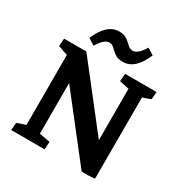

<svg xmlns="http://www.w3.org/2000/svg" viewBox="-153 -758 837 879"><g transform="rotate(30 265.5 -318.5)"><path d="M25.4 0 28.8 -39.6Q46.9 -47.4 74.2 -54.7V-424.8L22.9 -442.9L25.9 -483.4H143.6L396 -160.6V-432.1L345.2 -442.9L348.6 -483.4H514.6L511.7 -443.8Q492.7 -435.5 469.2 -428.7V0.5Q439.5 5.4 399.4 2.9L147.5 -318.8V-51.3L204.6 -40.5L201.7 0ZM158.7 -522.5 124.5 -544.4Q164.1 -638.2 229 -638.2Q255.9 -638.2 271.2 -626.7Q286.6 -615.2 298.3 -603.8Q310.1 -592.3 325.7 -592.3Q352.1 -592.3 381.3 -641.1L415.5 -619.6Q376 -525.4 311 -525.4Q284.2 -525.4 268.6 -536.9Q252.9 -548.3 241.5 -560.1Q230 -571.8 214.4 -571.8Q188 -571.8 158.7 -522.5Z"/></g></svg>

Font: Markazi Text SemiBold
Style: Regular
Weight: 600
Designer: Borna Izadpanah (Arabic designer), Fiona Ross (Arabic design director) and Florian Runge (Latin designer)
Foundry: Borna Izadpanah and Florian Runge
Version: Version 1.001; ttfautohint (v1.8.3)